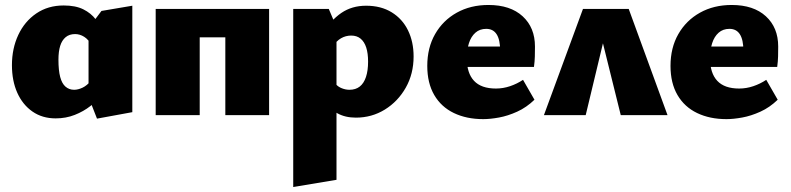

<svg xmlns="http://www.w3.org/2000/svg" viewBox="-20 -463 3181 772"><path d="M204 13Q150 13 110.5 -14.5Q71 -42 49.5 -90Q28 -138 28 -201Q28 -268 53.5 -322.5Q79 -377 126 -409Q173 -441 236 -441Q284 -441 315 -425.5Q346 -410 365 -385Q384 -360 395 -331L348 -281Q336 -304 318.5 -315Q301 -326 282 -326Q259 -326 244 -313.5Q229 -301 222 -278.5Q215 -256 215 -223Q215 -180 222 -153.5Q229 -127 243.5 -114.5Q258 -102 278 -102Q294 -102 312 -110.5Q330 -119 346 -139L391 -81Q372 -59 344 -37Q316 -15 280.5 -1Q245 13 204 13ZM370 14 336 -73V-350L388 -419L512 -440V-12Z M886 0V-427H1062V0ZM606 0V-427H783V0ZM694 -313V-427H969V-313Z M1411 10Q1368 10 1336.5 -7.5Q1305 -25 1287 -53L1323 -134Q1334 -117 1351 -109.5Q1368 -102 1385 -102Q1410 -102 1426.5 -115Q1443 -128 1451.5 -153.5Q1460 -179 1460 -215Q1460 -249 1452.5 -272Q1445 -295 1430 -307.5Q1415 -320 1392 -320Q1370 -320 1351 -309Q1332 -298 1316 -273L1269 -320Q1310 -382 1352.5 -411Q1395 -440 1452 -440Q1512 -440 1555 -413.5Q1598 -387 1620.5 -341Q1643 -295 1643 -236Q1643 -166 1611.5 -110.5Q1580 -55 1527.5 -22.5Q1475 10 1411 10ZM1159 289V-427H1302L1333 -354V260Z M1923 16Q1856 16 1805 -8.5Q1754 -33 1726 -81Q1698 -129 1698 -198Q1698 -271 1729.5 -326Q1761 -381 1816.5 -412Q1872 -443 1944 -443Q2032 -443 2081.5 -397.5Q2131 -352 2131 -276Q2131 -256 2130.5 -236Q2130 -216 2127 -194H1991V-260Q1991 -303 1977 -325Q1963 -347 1935 -347Q1909 -347 1891.5 -331.5Q1874 -316 1865.5 -289.5Q1857 -263 1857 -229Q1857 -169 1886 -138Q1915 -107 1974 -107Q2003 -107 2031 -116.5Q2059 -126 2083 -142L2129 -62Q2097 -31 2059.5 -14Q2022 3 1986.5 9.5Q1951 16 1923 16ZM1778 -194 1798 -276H2122V-194Z M2167 0 2324 -427H2508L2664 0H2476L2382 -379H2426L2335 0Z M2901 16Q2834 16 2783 -8.5Q2732 -33 2704 -81Q2676 -129 2676 -198Q2676 -271 2707.5 -326Q2739 -381 2794.5 -412Q2850 -443 2922 -443Q3010 -443 3059.5 -397.5Q3109 -352 3109 -276Q3109 -256 3108.5 -236Q3108 -216 3105 -194H2969V-260Q2969 -303 2955 -325Q2941 -347 2913 -347Q2887 -347 2869.5 -331.5Q2852 -316 2843.5 -289.5Q2835 -263 2835 -229Q2835 -169 2864 -138Q2893 -107 2952 -107Q2981 -107 3009 -116.5Q3037 -126 3061 -142L3107 -62Q3075 -31 3037.5 -14Q3000 3 2964.5 9.5Q2929 16 2901 16ZM2756 -194 2776 -276H3100V-194Z"/></svg>

Font: Ysabeau Infant Black
Style: Regular
Weight: 900
Designer: Christian Thalmann (Catharsis Fonts)
Version: Version 2.001;gftools[0.9.30]; featfreeze: ss01,ss02,lnum